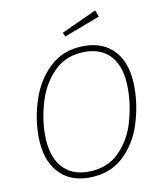

<svg xmlns="http://www.w3.org/2000/svg" viewBox="-94 -947 879 1034"><g transform="rotate(-10 345.0 -430.5)"><path d="M634 -426Q634 -326 602 -226Q570 -126 497 -58Q424 10 309 10Q202 10 140.5 -60Q79 -130 79 -259Q79 -356 112 -456Q145 -556 218.5 -624.5Q292 -693 405 -693Q512 -693 573 -624Q634 -555 634 -426ZM115 -258Q115 -143 166.5 -82.5Q218 -22 309 -22Q414 -22 479 -86.5Q544 -151 571 -243.5Q598 -336 598 -426Q598 -542 547 -601.5Q496 -661 404 -661Q302 -661 237 -597Q172 -533 143.5 -440Q115 -347 115 -258ZM511 -835 315 -761 305 -783 497 -871Z"/></g></svg>

Font: FiraGO UltraLight
Style: Italic
Weight: 200
Italic angle: -8°
Designer: bBox Type GmbH
Foundry: bBox Type GmbH
Version: Version 1.001